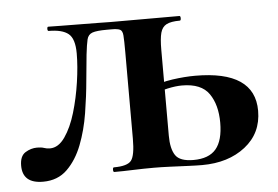

<svg xmlns="http://www.w3.org/2000/svg" viewBox="-38 -437 718 495"><g transform="rotate(-5 321.5 -189.5)"><path d="M55 9Q2 9 2 -37Q2 -62 16.5 -71Q31 -80 47 -80Q58 -80 65 -77.5Q72 -75 80 -75Q102 -75 119 -99.5Q136 -124 147 -161Q158 -198 164 -239Q170 -280 170 -313Q170 -351 154 -364Q138 -377 103 -377Q100 -377 100 -382.5Q100 -388 103 -388Q111 -388 133.5 -387.5Q156 -387 183 -387Q210 -387 232.5 -386.5Q255 -386 264 -386H442Q445 -386 445 -380Q445 -374 442 -374Q419 -374 407.5 -368Q396 -362 392 -347Q388 -332 388 -303V-81Q388 -47 399.5 -30Q411 -13 446 -13Q486 -13 504.5 -35Q523 -57 523 -103Q523 -149 503 -178Q483 -207 433 -207Q417 -207 396 -202.5Q375 -198 352 -187L346 -206Q378 -220 410 -224.5Q442 -229 469 -229Q623 -229 623 -125Q623 -67 579 -32.5Q535 2 467 2Q453 2 430.5 1Q408 0 384.5 -1Q361 -2 343 -2Q315 -2 288.5 -1Q262 0 240 0Q237 0 237 -6Q237 -12 240 -12Q275 -12 285 -25Q295 -38 295 -81V-305Q295 -336 294 -348.5Q293 -361 286.5 -364Q280 -367 265 -367H253Q226 -367 215 -363Q204 -359 201 -346.5Q198 -334 195 -308Q192 -281 188.5 -241Q185 -201 178 -157.5Q171 -114 156.5 -76.5Q142 -39 117.5 -15Q93 9 55 9Z"/></g></svg>

Font: Cormorant
Style: Bold
Weight: 700
Designer: Christian Thalmann (Catharsis Fonts)
Foundry: Catharsis Fonts
Version: Version 4.000